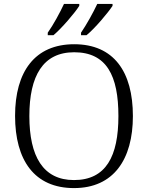

<svg xmlns="http://www.w3.org/2000/svg" viewBox="-20 -951 757 981"><path d="M394 -784V-771H422C466 -807 532 -886 555 -921V-931H477C456 -886 422 -825 394 -784ZM224 -784V-771H253C296 -807 363 -886 385 -921V-931H307C286 -886 253 -825 224 -784ZM358 10C560 10 659 -136 659 -358C659 -585 561 -725 359 -725C158 -725 57 -585 57 -359C57 -132 156 10 358 10ZM358 -31C200 -31 130 -152 130 -358C130 -564 200 -684 359 -684C525 -684 585 -564 585 -358C585 -153 522 -31 358 -31Z"/></svg>

Font: Noto Serif Devanagari Light
Style: Regular
Weight: 300
Designer: Universal Thirst, Indian Type Foundry and the Monotype Design Team
Foundry: Monotype Imaging Inc.
Version: Version 2.004